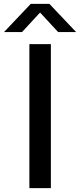

<svg xmlns="http://www.w3.org/2000/svg" viewBox="-66 -967 411 987"><path d="M85 0V-740H195.5V0ZM-45.5 -802 92 -947H188L325.5 -802H233L128.5 -915H151.5L47 -802Z"/></svg>

Font: Encode Sans SemiExpanded Medium
Style: Regular
Weight: 500
Width: 6
Designer: Multiple Designers
Foundry: Impallari Type
Version: Version 3.002